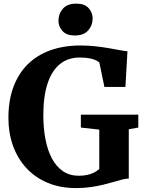

<svg xmlns="http://www.w3.org/2000/svg" viewBox="-20 -996 770 1028"><path d="M387.5 11Q302 11 234.5 -17.5Q167 -46 120.2 -97.2Q73.5 -148.5 49.2 -216.8Q25 -285 25 -364.5Q25 -458 52 -530.5Q79 -603 129 -652.2Q179 -701.5 250.5 -727Q322 -752.5 411.5 -752.5Q451.5 -752.5 490.2 -748.2Q529 -744 563.2 -738Q597.5 -732 623.2 -727.2Q649 -722.5 662.5 -721.5L651.5 -530.5H539L512 -661Q507 -666.5 494.5 -672.8Q482 -679 460.5 -683.5Q439 -688 406.5 -688Q344.5 -688 301.2 -653.2Q258 -618.5 235 -549.8Q212 -481 212 -379.5Q212 -310 223.2 -251Q234.5 -192 257.8 -148Q281 -104 317 -79.5Q353 -55 402 -55Q427 -55 447.5 -59.5Q468 -64 483.8 -72.2Q499.5 -80.5 511.5 -91V-302L413 -313V-382H720.5V-313L669.5 -304V-40Q652.5 -39.5 631.5 -34Q610.5 -28.5 585.2 -21Q560 -13.5 529.5 -6.2Q499 1 463.5 6Q428 11 387.5 11ZM379.5 -806Q336 -806 314.5 -830Q293 -854 293 -884.5Q293 -922 316.5 -949.2Q340 -976.5 388.5 -976.5H389.5Q433 -976.5 454.5 -952.5Q476 -928.5 476 -898Q476 -860.5 452.2 -833.2Q428.5 -806 380.5 -806Z"/></svg>

Font: Merriweather 20pt ExtraBold
Style: Regular
Weight: 800
Version: Version 2.100